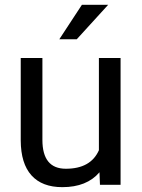

<svg xmlns="http://www.w3.org/2000/svg" viewBox="-20 -770 591 800"><path d="M394.5 -52.2Q341.8 9.8 239.7 9.8Q155.3 9.8 111.1 -39.3Q66.9 -88.4 66.4 -184.6V-528.3H156.7V-187Q156.7 -66.9 254.4 -66.9Q357.9 -66.9 392.1 -144V-528.3H482.4V0H396.5ZM321.3 -750H430.7L299.8 -606.4H227.1Z"/></svg>

Font: SteelSelectRoboto
Style: Roboto-Regular
Weight: 400
Designer: Google
Version: Version 2.137; 2017